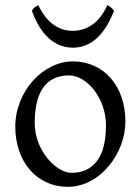

<svg xmlns="http://www.w3.org/2000/svg" viewBox="-20 -706 542 741"><path d="M256 -39C197 -39 114 -125 114 -231C114 -364 167 -415 247 -415C314 -415 389 -328 389 -222C389 -63 309 -39 256 -39ZM261 -469C146 -469 39 -353 39 -217C39 -84 120 15 242 15C367 15 464 -115 464 -237C464 -371 383 -469 261 -469ZM394 -686C364 -617 314 -587 260 -587C207 -587 159 -619 128 -686C116 -680 109 -676 103 -664C154 -523 240 -522 262 -522C357 -522 401 -616 420 -664C413 -675 406 -680 394 -686Z"/></svg>

Font: Temporarium
Style: Regular
Weight: 400
Version: Version 1.1